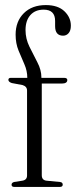

<svg xmlns="http://www.w3.org/2000/svg" viewBox="-20 -736 299 756"><path d="M144.5 -46Q144.5 -26.5 163.5 -24.5L215.5 -19.5Q227 -18.5 227 -9Q227 0 215.5 0H36.5Q25.5 0 25.5 -8.5Q25.5 -17 36 -19.5L68 -24.5Q86.5 -27.5 86.5 -45V-379.5Q86.5 -395.5 69 -401L26.5 -409Q13 -413.5 13 -421.5Q13 -429.5 23 -429.5H87.5Q87.5 -457 76 -483Q64.5 -509 53 -537Q41.5 -565 41.5 -599.5Q41.5 -652 73.8 -684Q106 -716 160.5 -716Q208 -716 233.5 -691.8Q259 -667.5 259 -635Q259 -615.5 250.2 -605.5Q241.5 -595.5 228.5 -595.5Q197 -595.5 197 -633V-653.5Q197 -698 152 -698Q118.5 -698 99.5 -676.5Q80.5 -655 80.5 -617.5Q80.5 -583.5 96 -552Q111.5 -520.5 127.2 -490.5Q143 -460.5 143 -431V-429.5H232Q245 -429.5 245 -421Q245 -407 223 -407H144.5Z"/></svg>

Font: Fraunces 144pt S050 Light
Style: Regular
Weight: 300
Version: Version 1.000; ttfautohint (v1.8.3)